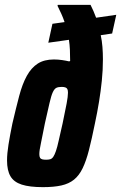

<svg xmlns="http://www.w3.org/2000/svg" viewBox="-20 -763 499 791"><path d="M157 8Q102 8 69.5 -2.5Q37 -13 23 -37Q9 -61 9 -102Q9 -130 15 -167.5Q21 -205 31 -254Q46 -318 59 -367.5Q72 -417 90.5 -450.5Q109 -484 135.5 -501Q162 -518 202 -518Q219 -518 236 -515.5Q253 -513 265 -510L269 -512Q269 -536 268 -557.5Q267 -579 264 -599L179 -587L196 -665L246 -672Q240 -690 232.5 -706.5Q225 -723 217 -739L218 -743H353Q359 -731 365 -717.5Q371 -704 376 -690L459 -702L442 -625L395 -618Q400 -595 402 -570Q404 -545 404 -519Q404 -474 399.5 -430.5Q395 -387 388 -344Q381 -301 371 -254Q358 -190 346.5 -145Q335 -100 320.5 -70Q306 -40 285 -23Q264 -6 233 1Q202 8 157 8ZM170 -105Q180 -105 187 -107Q194 -109 199.5 -117Q205 -125 210.5 -141Q216 -157 222 -184.5Q228 -212 238 -255Q249 -307 254.5 -336.5Q260 -366 260 -381Q260 -391 257.5 -396Q255 -401 249 -403Q243 -405 234 -405Q220 -405 212 -401Q204 -397 197.5 -383Q191 -369 184 -338.5Q177 -308 165 -255Q155 -202 148.5 -172.5Q142 -143 142 -128Q142 -118 145 -113Q148 -108 154.5 -106.5Q161 -105 170 -105Z"/></svg>

Font: Saira Condensed ExtraBold
Style: Italic
Weight: 800
Width: 3
Italic angle: -12°
Designer: Hector Gatti with collaboration of the Omnibus-Type team
Foundry: Omnibus-Type
Version: Version 1.101